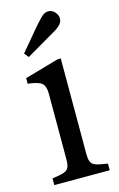

<svg xmlns="http://www.w3.org/2000/svg" viewBox="-115 -788 517 837"><g transform="rotate(-15 143.5 -369.5)"><path d="M22 0V-30L52 -35Q82 -40 92 -51.5Q102 -63 102 -94V-392Q102 -424 88 -437.5Q74 -451 24 -457V-482L178 -526H192V-94Q192 -63 202 -51.5Q212 -40 242 -35L272 -30V0ZM59 -568 43 -588 127 -688Q137 -699 146 -709Q155 -719 165 -728Q179 -740 195.5 -738.5Q212 -737 223 -723Q235 -709 233.5 -692.5Q232 -676 218 -664Q208 -655 197 -648.5Q186 -642 172 -634Z"/></g></svg>

Font: Hedvig Letters Serif 24pt 24pt
Style: Regular
Weight: 400
Version: Version 1.000